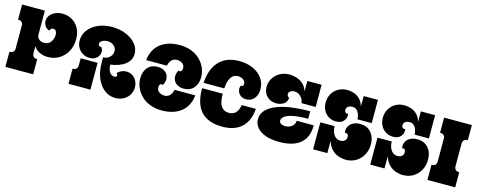

<svg xmlns="http://www.w3.org/2000/svg" viewBox="-33 -1391 5177 2083"><g transform="rotate(15 2556.0 -350.0)"><path d="M30 -170H36Q59 -170 72.5 -184Q86 -198 86 -220V-480Q86 -503 72.5 -516.5Q59 -530 36 -530H30V-700H286V-431Q286 -399 310 -379.5Q334 -360 368 -360Q415 -360 441 -395Q467 -430 467 -474Q467 -506 455 -520Q443 -534 425 -534Q397 -534 389 -503Q356 -513 339 -538.5Q322 -564 322 -595Q322 -632 344 -659.5Q366 -687 402.5 -702.5Q439 -718 482 -718Q538 -718 586 -691.5Q634 -665 664 -613.5Q694 -562 694 -487Q694 -410 661 -350Q628 -290 572 -256Q516 -222 446 -222Q396 -222 354 -241Q312 -260 286 -300V-220Q286 -198 300 -184Q314 -170 336 -170H342V0H30Z M734 -487Q734 -552 774 -604.5Q814 -657 882.5 -687.5Q951 -718 1038 -718Q1125 -718 1195.5 -688.5Q1266 -659 1307 -609.5Q1348 -560 1348 -499Q1348 -426 1287.5 -379Q1227 -332 1123 -318Q1123 -267 1144.5 -235Q1166 -203 1197 -203Q1225 -203 1225 -223Q1225 -234 1213 -249Q1258 -291 1312 -291Q1351 -291 1381 -271.5Q1411 -252 1428 -219.5Q1445 -187 1445 -147Q1445 -100 1421.5 -62.5Q1398 -25 1358 -3.5Q1318 18 1268 18Q1199 18 1144.5 -24Q1090 -66 1058.5 -140.5Q1027 -215 1027 -311V-374Q1072 -374 1101 -403Q1130 -432 1130 -469Q1130 -506 1101.5 -531Q1073 -556 1029 -556Q995 -556 970.5 -541Q946 -526 946 -504Q946 -493 953 -485Q960 -477 968 -477Q974 -477 978 -480Q986 -470 991.5 -456.5Q997 -443 997 -428Q997 -389 967.5 -359.5Q938 -330 885 -330Q845 -330 810.5 -349.5Q776 -369 755 -404.5Q734 -440 734 -487ZM795 -301H985V0H739V-170H745Q768 -170 781.5 -184Q795 -198 795 -220Z M1486 -466Q1500 -588 1582 -653Q1664 -718 1796 -718Q1871 -718 1930 -695Q1989 -672 2029 -632Q2069 -592 2090 -543Q2111 -494 2111 -441Q2111 -365 2069.5 -318.5Q2028 -272 1959 -272Q1904 -272 1869.5 -301.5Q1835 -331 1835 -380Q1835 -399 1840.5 -416.5Q1846 -434 1858 -449Q1863 -444 1872 -444Q1883 -444 1889.5 -456Q1896 -468 1896 -484Q1896 -520 1869.5 -537.5Q1843 -555 1811 -555Q1773 -555 1750 -531Q1727 -507 1719 -466ZM2100 -234Q2087 -112 2004.5 -47Q1922 18 1790 18Q1715 18 1656 -5Q1597 -28 1557 -68Q1517 -108 1496 -157.5Q1475 -207 1475 -259Q1475 -336 1516.5 -382Q1558 -428 1627 -428Q1683 -428 1717 -398.5Q1751 -369 1751 -320Q1751 -301 1745.5 -283.5Q1740 -266 1728 -251Q1723 -256 1714 -256Q1703 -256 1696.5 -244.5Q1690 -233 1690 -216Q1690 -180 1717 -162.5Q1744 -145 1775 -145Q1813 -145 1836.5 -169.5Q1860 -194 1867 -234Z M2152 -389Q2161 -547 2242 -632.5Q2323 -718 2466 -718Q2554 -718 2621.5 -687.5Q2689 -657 2727.5 -603Q2766 -549 2766 -479Q2766 -418 2733 -377Q2700 -336 2643 -336Q2595 -336 2568.5 -364.5Q2542 -393 2542 -428Q2542 -453 2555 -468Q2559 -464 2565 -464Q2571 -464 2575.5 -471.5Q2580 -479 2580 -491Q2580 -519 2554.5 -537.5Q2529 -556 2494 -556Q2445 -556 2417 -513.5Q2389 -471 2384 -389ZM2383 -329Q2383 -232 2412.5 -188.5Q2442 -145 2501 -145Q2548 -145 2577 -176Q2606 -207 2613 -263H2773Q2763 -127 2685.5 -54.5Q2608 18 2471 18Q2311 18 2231 -66.5Q2151 -151 2151 -329Z M2823 -524Q2823 -578 2850.5 -622Q2878 -666 2925 -692Q2972 -718 3031 -718Q3064 -718 3104.5 -707Q3145 -696 3180.5 -666.5Q3216 -637 3234 -583V-700H3394V-451H3234Q3234 -473 3221 -496.5Q3208 -520 3184.5 -537Q3161 -554 3129 -554Q3102 -554 3084 -541Q3066 -528 3066 -508Q3066 -495 3073.5 -484.5Q3081 -474 3090 -474Q3090 -428 3054 -403Q3018 -378 2969 -378Q2904 -378 2863.5 -419.5Q2823 -461 2823 -524ZM2823 -162Q2823 -267 2958 -328.5Q3093 -390 3349 -390V-306Q3243 -306 3179.5 -292.5Q3116 -279 3088 -257Q3060 -235 3060 -209Q3060 -190 3078.5 -177Q3097 -164 3128 -164Q3149 -164 3172.5 -172Q3196 -180 3214 -199.5Q3232 -219 3234 -253H3426Q3426 -158 3387.5 -98Q3349 -38 3278.5 -10Q3208 18 3111 18Q3015 18 2951 -6Q2887 -30 2855 -71Q2823 -112 2823 -162Z M3486 -526Q3486 -581 3511 -624.5Q3536 -668 3580 -693Q3624 -718 3681 -718Q3717 -718 3754 -705.5Q3791 -693 3821 -664Q3851 -635 3867 -583V-700H4027V-439H3867Q3867 -450 3863.5 -469Q3860 -488 3851 -508Q3842 -528 3824.5 -542Q3807 -556 3778 -556Q3752 -556 3732.5 -542.5Q3713 -529 3713 -503Q3713 -487 3721.5 -478Q3730 -469 3741 -469Q3749 -469 3753 -472Q3754 -467 3754.5 -461.5Q3755 -456 3755 -451Q3755 -414 3727 -385Q3699 -356 3645 -356Q3600 -356 3564 -377.5Q3528 -399 3507 -437.5Q3486 -476 3486 -526ZM3486 0V-303H3646V-302Q3646 -271 3656.5 -240Q3667 -209 3689 -188Q3711 -167 3747 -167Q3777 -167 3795 -183Q3813 -199 3813 -226Q3813 -242 3806.5 -252.5Q3800 -263 3786 -263Q3785 -263 3782.5 -262.5Q3780 -262 3775 -260Q3773 -267 3772 -274Q3771 -281 3771 -287Q3771 -314 3786.5 -339.5Q3802 -365 3833 -381.5Q3864 -398 3910 -398Q3987 -398 4032.5 -346.5Q4078 -295 4078 -213Q4078 -149 4050 -96.5Q4022 -44 3972 -13Q3922 18 3856 18Q3818 18 3776.5 4.5Q3735 -9 3700 -43Q3665 -77 3646 -137V0Z M4128 -526Q4128 -581 4153 -624.5Q4178 -668 4222 -693Q4266 -718 4323 -718Q4359 -718 4396 -705.5Q4433 -693 4463 -664Q4493 -635 4509 -583V-700H4669V-439H4509Q4509 -450 4505.5 -469Q4502 -488 4493 -508Q4484 -528 4466.5 -542Q4449 -556 4420 -556Q4394 -556 4374.5 -542.5Q4355 -529 4355 -503Q4355 -487 4363.5 -478Q4372 -469 4383 -469Q4391 -469 4395 -472Q4396 -467 4396.5 -461.5Q4397 -456 4397 -451Q4397 -414 4369 -385Q4341 -356 4287 -356Q4242 -356 4206 -377.5Q4170 -399 4149 -437.5Q4128 -476 4128 -526ZM4128 0V-303H4288V-302Q4288 -271 4298.5 -240Q4309 -209 4331 -188Q4353 -167 4389 -167Q4419 -167 4437 -183Q4455 -199 4455 -226Q4455 -242 4448.5 -252.5Q4442 -263 4428 -263Q4427 -263 4424.5 -262.5Q4422 -262 4417 -260Q4415 -267 4414 -274Q4413 -281 4413 -287Q4413 -314 4428.5 -339.5Q4444 -365 4475 -381.5Q4506 -398 4552 -398Q4629 -398 4674.5 -346.5Q4720 -295 4720 -213Q4720 -149 4692 -96.5Q4664 -44 4614 -13Q4564 18 4498 18Q4460 18 4418.5 4.5Q4377 -9 4342 -43Q4307 -77 4288 -137V0Z M5082 -170V0H4770V-170H4776Q4799 -170 4812.5 -184Q4826 -198 4826 -220V-480Q4826 -503 4812.5 -516.5Q4799 -530 4776 -530H4770V-700H5082V-530H5076Q5054 -530 5040 -516.5Q5026 -503 5026 -480V-220Q5026 -198 5040 -184Q5054 -170 5076 -170Z"/></g></svg>

Font: Exile
Style: Regular
Weight: 400
Designer: Bartłomiej Rózga @rozgatype
Version: Version 1.000; ttfautohint (v1.8.4.7-5d5b)